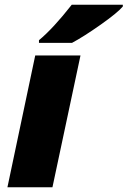

<svg xmlns="http://www.w3.org/2000/svg" viewBox="-20 -786 536 806"><path d="M143.6 -606V-617.2Q203.1 -666.5 281.2 -766.1H495.6V-758.8Q474.1 -732.9 402.8 -682.6Q331.5 -632.3 282.2 -606ZM127.9 -553.2H317.9L200.2 0H11.2Z"/></svg>

Font: Open Sans Hebrew Extra Bold
Style: Italic
Weight: 800
Italic angle: -12°
Foundry: Ascender Corporation, Yanek Iontef
Version: Version 2.001;PS 002.001;hotconv 1.0.70;makeotf.lib2.5.58329